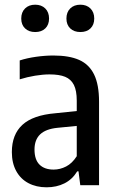

<svg xmlns="http://www.w3.org/2000/svg" viewBox="-20 -789 497 818"><path d="M402 -355.5V0H322L314.5 -59H309Q288 -24.5 254.5 -7.8Q221 9 178.5 9Q134.5 9 101 -8.8Q67.5 -26.5 49 -60.5Q30.5 -94.5 30.5 -141Q30.5 -216 75.5 -257.2Q120.5 -298.5 216 -306.5L307 -316V-360Q307 -403 294.8 -427.2Q282.5 -451.5 257.5 -461.8Q232.5 -472 191 -472Q163 -472 129.5 -466.5Q96 -461 64 -451V-531.5Q94.5 -541.5 133.2 -547Q172 -552.5 207.5 -552.5Q274.5 -552.5 317 -533.8Q359.5 -515 380.8 -471.8Q402 -428.5 402 -355.5ZM307 -123.5V-252.5L225 -244.5Q175 -239.5 151 -216.5Q127 -193.5 127 -152Q127 -109 148.2 -87.8Q169.5 -66.5 208.5 -66.5Q236 -66.5 261.8 -79.8Q287.5 -93 307 -123.5ZM70.5 -710Q70.5 -737 86.8 -753Q103 -769 130 -769Q156.5 -769 172.8 -753Q189 -737 189 -710Q189 -683.5 173 -668Q157 -652.5 130 -652.5Q103 -652.5 86.8 -668Q70.5 -683.5 70.5 -710ZM263 -710Q263 -737 279.2 -753Q295.5 -769 322.5 -769Q349 -769 365.2 -753Q381.5 -737 381.5 -710Q381.5 -683.5 365.5 -668Q349.5 -652.5 322.5 -652.5Q295.5 -652.5 279.2 -668Q263 -683.5 263 -710Z"/></svg>

Font: Encode Sans Condensed Medium
Style: Regular
Weight: 500
Width: 3
Designer: Multiple Designers
Foundry: Impallari Type
Version: Version 2.000